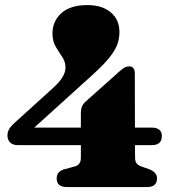

<svg xmlns="http://www.w3.org/2000/svg" viewBox="-20 -754 702 774"><path d="M306 -299.5Q306 -327 323.5 -343L462.5 -467Q475.5 -478.5 483.8 -482.5Q492 -486.5 500.5 -486.5Q523.5 -486.5 523.5 -457.5L524 -239.5H593.5Q611 -239.5 621.8 -231.2Q632.5 -223 632.5 -206Q632.5 -169 592.5 -169H524L524.5 -119Q524.5 -103.5 530.5 -95.8Q536.5 -88 548 -83.5L582.5 -71.5Q613 -58.5 613 -35.5Q613 0 573 0H249.5Q208.5 0 208.5 -35Q208.5 -62.5 239 -71.5L283 -83.5Q306 -90 306 -118.5V-169H51Q31.5 -169 20.8 -179.8Q10 -190.5 10 -208.5Q10 -220.5 16.2 -232.2Q22.5 -244 39 -259L193.5 -399Q244 -444 244 -481.5Q244 -505 231 -524.2Q218 -543.5 204.8 -565.5Q191.5 -587.5 191.5 -619.5Q191.5 -668 227.2 -700.8Q263 -733.5 332.5 -733.5Q391.5 -733.5 426.5 -704.2Q461.5 -675 461.5 -624Q461.5 -601 453.8 -577.5Q446 -554 423 -524.5Q400 -495 355.5 -454.5L118 -239.5H306Z"/></svg>

Font: Fraunces 72pt Soft Black
Style: Regular
Weight: 900
Version: Version 1.000;[b76b70a41]